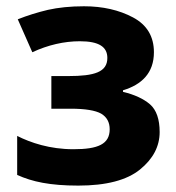

<svg xmlns="http://www.w3.org/2000/svg" viewBox="-20 -576 556 606"><path d="M245.1 -556.2C201.7 -556.2 164.1 -552.2 131.3 -544.9C98.6 -537.1 66.9 -527.3 36.1 -515.1L82 -411.1C131.3 -434.1 182.6 -445.8 231.9 -445.8C293 -445.8 318.8 -427.7 318.8 -393.1C318.8 -348.6 278.3 -335.9 195.8 -335.9H142.1V-232.9H203.1C249 -232.9 281.2 -227.5 299.3 -217.3C317.4 -206.5 326.2 -189.9 326.2 -168C326.2 -121.1 289.6 -105 211.9 -105C137.2 -105 76.7 -125.5 34.2 -147V-23.9C81.5 -2.4 137.7 9.8 227.1 9.8C315.4 9.8 380.4 -7.3 421.9 -41C463.4 -74.7 483.9 -114.3 483.9 -159.2C483.9 -199.7 473.6 -229 453.6 -246.6C433.1 -264.2 404.8 -277.3 368.2 -286.1V-291C426.8 -308.6 465.8 -345.2 465.8 -411.1C465.8 -460.9 443.8 -497.6 399.9 -521C356 -544.4 304.2 -556.2 245.1 -556.2Z"/></svg>

Font: Avrile Sans
Style: Bold
Weight: 700
Designer: Monotype Design Team, Google (font), Stefan Peev (BGR Cyrillic), Cristiano Sobral (main changes)
Foundry: The Avrile Sans Project Authors
Version: Version 3.110